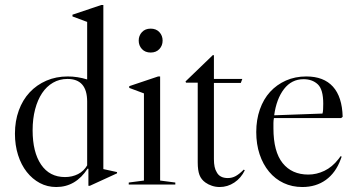

<svg xmlns="http://www.w3.org/2000/svg" viewBox="-20 -741 1432 771"><path d="M206 10Q170 10 140 -6Q110 -22 87.5 -50.5Q65 -79 52.5 -118.5Q40 -158 40 -204Q40 -255 55.5 -297.5Q71 -340 99 -370Q127 -400 166 -417Q205 -434 252 -434Q291 -434 330 -422V-653L271 -675V-682L387 -721H395V-62L450 -50V-45L341 5H335V-63L332 -64Q284 10 206 10ZM241 -30Q270 -30 293.5 -42Q317 -54 330 -77V-333Q330 -424 251 -424Q219 -424 193 -409Q167 -394 149 -367Q131 -340 121 -302Q111 -264 111 -218Q111 -130 145 -80Q179 -30 241 -30Z M537 -578Q537 -598 550 -612Q563 -626 585 -626Q607 -626 620 -612Q633 -598 633 -578Q633 -558 620 -544Q607 -530 585 -530Q563 -530 550 -544Q537 -558 537 -578ZM684 -8V0H497V-8L558 -16V-366L499 -388V-395L615 -434H623V-16Z M839 -519V-424H953L947 -408H839V-102Q839 -67 850 -50Q862 -26 895 -26Q912 -26 926.5 -34Q941 -42 959 -60L963 -57Q948 -26 921 -8Q894 10 862 10Q846 10 831 5Q816 0 805 -8Q788 -20 781 -38.5Q774 -57 774 -89V-409H727L725 -414L835 -520Z M1350 -267H1080Q1078 -257 1078 -247Q1078 -237 1078 -226Q1078 -132 1115 -86Q1152 -40 1218 -40Q1251 -40 1282.5 -55Q1314 -70 1339 -102L1348 -114L1352 -112L1348 -101Q1328 -47 1288.5 -18.5Q1249 10 1194 10Q1153 10 1119 -6Q1085 -22 1060.5 -51.5Q1036 -81 1022.5 -121.5Q1009 -162 1009 -211Q1009 -260 1023.5 -301.5Q1038 -343 1064.5 -372Q1091 -401 1128 -417.5Q1165 -434 1210 -434Q1280 -434 1317 -393Q1354 -352 1356 -272ZM1199 -423Q1151 -423 1120.5 -383.5Q1090 -344 1081 -278L1275 -285Q1277 -291 1277.5 -302.5Q1278 -314 1278 -325Q1278 -382 1256 -402.5Q1234 -423 1199 -423Z"/></svg>

Font: Libre Caslon Display
Style: Regular
Weight: 400
Designer: Pablo Impallari, Rodrigo Fuenzalida
Foundry: Pablo Impallari, Rodrigo Fuenzalida
Version: Version 1.002; ttfautohint (v1.5)